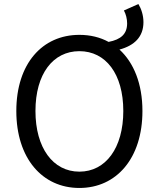

<svg xmlns="http://www.w3.org/2000/svg" viewBox="-20 -920 782 953"><path d="M374 -68C243 -68 156 -186 156 -369C156 -553 243 -666 374 -666C505 -666 592 -553 592 -369C592 -186 505 -68 374 -68ZM595 -868C605 -850 611 -826 611 -804C611 -752 581 -724 519 -712C477 -735 428 -747 374 -747C190 -747 61 -604 61 -369C61 -134 190 13 374 13C558 13 687 -134 687 -369C687 -504 644 -609 573 -674C647 -694 692 -737 692 -810C692 -843 682 -875 667 -900Z"/></svg>

Font: Noto Sans T Chinese Regular
Style: Regular
Weight: 400
Designer: Ryoko NISHIZUKA (kana & ideographs); Paul D. Hunt (Latin, Greek & Cyrillic); Wenlong ZHANG (bopomofo); Sandoll Communica
Foundry: Adobe Systems Incorporated
Version: Version 1.000;PS 1;hotconv 1.0.78;makeotf.lib2.5.61930